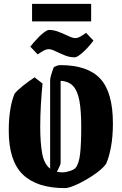

<svg xmlns="http://www.w3.org/2000/svg" viewBox="-20 -957 626 988"><path d="M199 -527Q194 -479 190.5 -420Q187 -361 187 -306Q187 -222 197 -167.5Q207 -113 238 -89V-545Q238 -554 243.5 -572.5Q249 -591 257 -612Q265 -616 274 -619Q283 -622 290 -622Q432 -622 496.5 -551.5Q561 -481 561 -322Q561 -254 551 -200.5Q541 -147 526 -114Q511 -93 482.5 -71.5Q454 -50 421 -31Q388 -12 359 -0.5Q330 11 314 11Q170 11 97.5 -59Q25 -129 25 -285Q25 -345 33 -393.5Q41 -442 55 -475Q70 -493 98 -515.5Q126 -538 158 -559ZM292 -119Q292 -113 286.5 -101Q281 -89 273 -73Q287 -70 304 -70Q316 -70 337.5 -76.5Q359 -83 368 -92Q386 -113 392 -163.5Q398 -214 398 -303Q398 -388 388.5 -439Q379 -490 356 -514.5Q333 -539 292 -541ZM145 -847V-937H449V-847ZM364 -662Q338 -662 312.5 -672.5Q287 -683 265.5 -693.5Q244 -704 231 -704Q218 -704 203 -695.5Q188 -687 174 -677L136 -717Q142 -725 154 -739Q166 -753 181 -768Q196 -783 210 -793Q224 -803 233 -803Q257 -803 283.5 -792.5Q310 -782 332 -771.5Q354 -761 367 -761Q380 -761 394 -769Q408 -777 423 -788L461 -748Q455 -740 443 -725.5Q431 -711 416 -696.5Q401 -682 387 -672Q373 -662 364 -662Z"/></svg>

Font: Grenze Gotisch ExtraBold
Style: Regular
Weight: 800
Designer: Renata Polastri
Foundry: Omnibus-Type
Version: Version 1.001